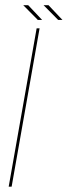

<svg xmlns="http://www.w3.org/2000/svg" viewBox="-20 -698 254 718"><path d="M12.5 0H23.5L128 -592H117ZM197.5 -623.5H213.5L161.5 -678.5H143ZM121.5 -623.5H137.5L85.5 -678.5H67Z"/></svg>

Font: Anybody UltraCondensed Thin Thin
Style: Italic
Weight: 250
Italic angle: -10°
Version: Version 1.111